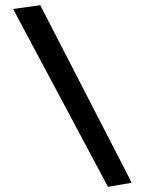

<svg xmlns="http://www.w3.org/2000/svg" viewBox="-20 -716 565 745"><path d="M30.8 -681.2 136.2 -695.8 491.2 -6.8 398.9 8.8Z"/></svg>

Font: Preahvihear
Style: Regular
Weight: 400
Designer: Danh Hong
Version: Version 8.002; ttfautohint (v1.8.3)